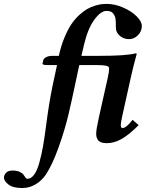

<svg xmlns="http://www.w3.org/2000/svg" viewBox="-113 -718 743 976"><path d="M428.7 -662.6Q399.4 -662.6 366.5 -617.9Q333.5 -573.2 314 -490.2L300.8 -434.1H391.1Q529.3 -434.1 576.2 -446.8Q582 -446.8 582 -443.8Q563.5 -377 552.2 -325.2L507.8 -125Q501 -94.2 501 -83Q501 -66.9 509.8 -66.9Q528.3 -66.9 561 -108.9L591.8 -82Q544.4 -34.2 506.3 -12.2Q468.3 9.8 430.2 9.8Q412.1 9.8 400.4 5.1Q388.7 0.5 383.8 -8.1Q378.9 -16.6 377.4 -23.4Q376 -30.3 376 -39.1Q376 -59.6 389.2 -119.1L434.1 -319.8Q441.9 -354.5 441.9 -370.1Q441.9 -380.9 425.8 -384Q409.7 -387.2 381.8 -387.2H290Q288.1 -380.4 270 -293.9Q252 -207.5 234.6 -134Q217.3 -60.5 185.1 30.3Q152.8 121.1 119.1 170.9Q97.7 201.7 66.7 219.7Q35.6 237.8 0 237.8Q-46.9 237.8 -69.8 220.2Q-92.8 202.6 -92.8 185.1Q-92.8 171.4 -82 160.2Q-71.3 148.9 -48.8 148.9Q-27.8 148.9 -13.4 155.5Q1 162.1 6.3 169.9L16.6 184.6Q21.5 190.9 25.9 190.9Q44.9 190.9 60.3 170.2Q75.7 149.4 86.9 109.1Q98.1 68.8 105.7 25.6Q113.3 -17.6 121.1 -78.1Q135.7 -191.9 153.8 -279.8L176.8 -387.2H128.9Q103 -387.2 103 -394Q106 -407.2 106.9 -412.1Q108.9 -419.9 120.8 -427Q132.8 -434.1 154.8 -434.1H186Q197.3 -485.4 214.6 -526.9Q231.9 -568.4 250 -595.2Q268.1 -622.1 290.3 -642.1Q312.5 -662.1 331.1 -672.6Q349.6 -683.1 370.4 -689.2Q391.1 -695.3 403.8 -696.8Q416.5 -698.2 429.2 -698.2Q470.2 -698.2 512.5 -679.9Q554.7 -661.6 581.3 -635.3Q607.9 -608.9 607.9 -585.9Q607.9 -558.6 588.1 -538.8Q568.4 -519 543 -519Q515.1 -519 495.6 -536.4Q476.1 -553.7 476.1 -576.2Q476.1 -611.3 473.9 -624.3Q471.7 -637.2 461.9 -649.9Q452.6 -662.6 428.7 -662.6Z"/></svg>

Font: Linux Libertine G
Style: Semibold Italic
Weight: 600
Italic angle: -11.5°
Designer: Philipp H. Poll
Foundry: Philipp H. Poll
Version: Version 5.1.1